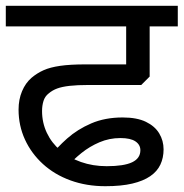

<svg xmlns="http://www.w3.org/2000/svg" viewBox="-27 -642 633 662"><path d="M336 0Q271 0 216 -20Q161 -40 121 -76.5Q81 -113 59 -161Q37 -209 37 -264Q37 -299 49 -327.5Q61 -356 82 -374Q101 -390 123.5 -400Q146 -410 180.5 -415Q215 -420 268 -420H408V-551H-7V-622H586V-551H489V-378L460 -349H279Q239 -349 213 -346Q187 -343 170.5 -337Q154 -331 141 -320Q128 -310 123 -294Q118 -278 118 -259Q118 -219 134.5 -184Q151 -149 181 -123.5Q211 -98 252 -83.5Q293 -69 341 -69Q400 -69 428.5 -82.5Q457 -96 457 -124Q457 -143 440 -154.5Q423 -166 388 -166Q350 -166 316 -151.5Q282 -137 254 -114.5Q226 -92 204 -67L144 -100Q169 -133 204.5 -164.5Q240 -196 287.5 -216.5Q335 -237 396 -237Q445 -237 476 -222Q507 -207 522 -182Q537 -157 537 -127Q537 -98 526 -74.5Q515 -51 491 -34.5Q467 -18 429 -9Q391 0 336 0Z"/></svg>

Font: ugurmukhi05
Style: Book
Weight: 400
Designer: Jelle Bosma - Monotype Design Team
Foundry: Monotype Imaging Inc.
Version: Version 2.003